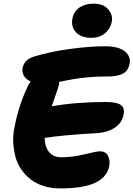

<svg xmlns="http://www.w3.org/2000/svg" viewBox="-20 -1008 738 1062"><path d="M483.9 -798.8Q428.7 -798.8 400.1 -829.6Q371.6 -860.4 380.9 -905.8Q388.2 -945.3 419.9 -966.6Q451.7 -987.8 497.1 -987.8Q551.8 -987.8 578.6 -956.3Q605.5 -924.8 598.1 -887.2Q591.8 -851.1 562.3 -825Q532.7 -798.8 483.9 -798.8ZM313 34.2Q264.2 34.2 222.7 21.2Q181.2 8.3 151.1 -14.6Q121.1 -37.6 98.6 -69.6Q76.2 -101.6 65.9 -139.6Q55.7 -177.7 53.2 -220.5Q50.8 -263.2 61 -308.1Q82.5 -420.4 129.9 -522.9Q136.2 -540 149.9 -557.1Q123.5 -568.8 112.1 -589.1Q100.6 -609.4 105 -631.8Q110.4 -656.2 124.3 -670.7Q138.2 -685.1 167 -694.8Q258.8 -722.7 367.4 -737.3Q476.1 -752 560.1 -752Q635.7 -752 670.2 -724.1Q704.6 -696.3 696.8 -654.8Q691.9 -631.8 680.4 -617.2Q668.9 -602.5 643.1 -593.8Q617.2 -585 576.2 -585Q557.1 -585 538.6 -584.5Q520 -584 505.1 -583.3Q490.2 -582.5 472.7 -580.8Q455.1 -579.1 444.1 -578.1Q433.1 -577.1 416.3 -574.7Q399.4 -572.3 391.8 -571Q384.3 -569.8 367.9 -566.9Q351.6 -564 346.9 -563Q342.3 -562 325.9 -558.8Q309.6 -555.7 307.1 -555.2Q307.1 -546.9 306.2 -542Q304.2 -530.8 298.6 -513.9Q293 -497.1 282.5 -467.5Q272 -438 266.1 -419.9Q398.9 -443.8 566.9 -443.8Q626.5 -443.8 648.9 -427.2Q671.4 -410.6 663.1 -372.1Q654.3 -328.1 615.2 -302Q576.2 -275.9 521 -272Q319.3 -260.3 227.1 -245.1Q228 -195.8 251.5 -167Q274.9 -138.2 318.8 -138.2Q364.7 -138.2 407.7 -146.2Q450.7 -154.3 482.7 -162.6Q514.6 -170.9 534.2 -170.9Q564.9 -170.9 577.6 -145.5Q590.3 -120.1 584 -87.9Q571.8 -27.8 506.1 3.2Q440.4 34.2 313 34.2Z"/></svg>

Font: Shantell Sans Irregular
Style: Italic
Weight: 800
Italic angle: -11.31°
Designer: Stephen Nixon, Anya Danilova, Shantell Martin
Foundry: Arrow Type
Version: Version 1.006;[9816181b4]